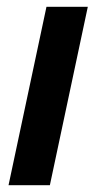

<svg xmlns="http://www.w3.org/2000/svg" viewBox="-20 -542 291 562"><path d="M5 0 116 -522H237L126 0Z"/></svg>

Font: Radio Canada Condensed SemiBold
Style: Italic
Weight: 600
Width: 3
Italic angle: -12°
Designer: Charles Daoud, Etienne Aubert Bonn, Alexandre Saumier Demers, Jacques Le Bailly
Foundry: Radio-Canada
Version: Version 2.104; ttfautohint (v1.8.4.7-5d5b);gftools[0.9.28.de